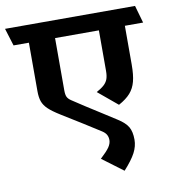

<svg xmlns="http://www.w3.org/2000/svg" viewBox="-108 -652 797 885"><g transform="rotate(-10 291.0 -210.0)"><path d="M0 -497.6 -25.4 -579.6H583L606.4 -497.6H521V-316.4Q521 -267.6 512.9 -237.1Q504.9 -206.5 485.8 -184.8Q466.8 -163.1 431.2 -143.6L340.3 -219.2Q364.3 -232.4 376.7 -244.1Q389.2 -255.9 394.3 -270.5Q399.4 -285.2 399.4 -308.1V-497.6H194.3V-252.9Q194.3 -232.4 199.2 -222.2Q204.1 -211.9 217.3 -203.1Q267.6 -169.4 348.1 -118.7L413.1 -77.1Q447.8 -55.2 460.7 -32.7Q473.6 -10.3 473.6 26.9Q473.6 57.6 457.8 87.9Q441.9 118.2 403.8 160.2L305.7 86.9Q335.9 59.1 347.7 42Q359.4 24.9 359.4 8.3Q359.4 -5.4 353.5 -16.1Q347.7 -26.9 333.5 -36.1Q267.6 -78.6 157.2 -146.5Q121.6 -168.5 103.5 -185.8Q85.4 -203.1 78.6 -222.4Q71.8 -241.7 71.8 -271V-497.6Z"/></g></svg>

Font: Vesper Libre
Style: Bold
Weight: 700
Designer: Robert Keller & Kimya Gandhi
Foundry: Mota Italic
Version: Version 1.058